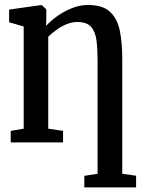

<svg xmlns="http://www.w3.org/2000/svg" viewBox="-20 -586 590 790"><path d="M327 185V137.5L381.5 129V-337Q381.5 -383.5 377 -419.2Q372.5 -455 355 -475.2Q337.5 -495.5 298.5 -495.5Q276 -495.5 254 -486.5Q232 -477.5 212.5 -463.2Q193 -449 178.5 -435V-56.5L239.5 -47.5V0H24V-47.5L77.5 -56.5V-477L17.5 -494.5V-546.5L148 -565H152L170.5 -547.5V-506L169.5 -479.5Q188 -500 215.8 -519.8Q243.5 -539.5 276 -552.5Q308.5 -565.5 341.5 -565.5Q402 -565.5 432.2 -537.8Q462.5 -510 472.8 -460.5Q483 -411 483 -345.5V129L540 137V185Z"/></svg>

Font: Merriweather 24pt SemiCondensed
Style: Regular
Weight: 400
Width: 4
Designer: Eben Sorkin
Foundry: Eben Sorkin
Version: Version 2.100